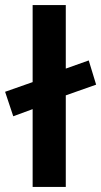

<svg xmlns="http://www.w3.org/2000/svg" viewBox="-38 -733 397 753"><path d="M90 0H220V-359L339 -401L310 -496L220 -464V-713H90V-411L-18 -373L14 -277L90 -305Z"/></svg>

Font: Ronzino
Style: Bold
Weight: 700
Designer: Nunzio Mazzaferro
Foundry: Collletttivo
Version: Version 1.000;Glyphs 3.3 (3337)